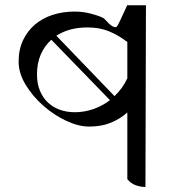

<svg xmlns="http://www.w3.org/2000/svg" viewBox="-20 -735 720 763"><path d="M558 8Q538 8 519 1Q500 -6 486 -23V-288Q458 -263 421 -247.5Q384 -232 334 -232Q292 -232 243 -255Q194 -278 152 -315Q110 -352 82 -398Q54 -444 54 -490Q54 -538 71.5 -575Q89 -612 119 -637.5Q149 -663 189.5 -676Q230 -689 276 -689Q310 -689 340 -681Q389 -668 396 -659Q431 -619 444 -629Q448 -631 486 -715L484 -714H560ZM277 -289Q315 -289 351 -301.5Q387 -314 417 -337L184 -577Q157 -553 142 -518.5Q127 -484 127 -439Q127 -403 138.5 -375Q150 -347 170 -328Q190 -309 217.5 -299Q245 -289 277 -289ZM486 -568Q451 -595 413.5 -610.5Q376 -626 327 -626Q255 -626 204 -593L435 -353Q451 -368 464 -386Q477 -404 486 -424Z"/></svg>

Font: malayalam15
Style: Book
Weight: 400
Designer: Jelle Bosma - Monotype Design Team
Foundry: Monotype Imaging Inc.
Version: Version 2.003